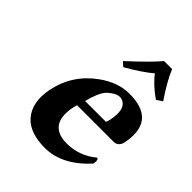

<svg xmlns="http://www.w3.org/2000/svg" viewBox="-193 -770 886 886"><g transform="rotate(45 250.0 -326.5)"><path d="M410.2 -663.1Q432.6 -607.4 486.3 -528.8L457.5 -509.8Q398.9 -550.8 368.2 -592.8Q321.3 -553.7 244.6 -509.8L223.6 -528.8Q319.8 -617.2 357.9 -663.1ZM230.5 -274.9H366.2Q368.7 -277.8 373 -295.9Q390.6 -379.4 348.1 -398.4Q339.8 -401.9 331.5 -401.9Q307.1 -401.9 278.8 -376.5Q273.9 -371.6 270 -368.2Q246.6 -339.8 230.5 -274.9ZM453.6 -128.9Q466.8 -128.9 462.4 -102.1Q461.9 -99.6 461.9 -98.1Q364.3 9.3 252 9.8Q153.8 9.3 109.4 -40Q60.1 -95.2 77.6 -190.4Q78.6 -194.8 79.1 -198.2Q105 -320.3 206.5 -392.6Q278.3 -443.8 351.6 -443.8Q519.5 -443.8 497.6 -287.6Q496.1 -276.4 493.7 -266.1Q485.4 -236.3 458 -234.9H217.8Q217.3 -232.4 216.3 -228.5Q214.4 -222.2 213.4 -219.2Q185.5 -88.4 290.5 -77.1Q299.3 -76.2 309.1 -76.2Q391.1 -76.7 453.6 -128.9Z"/></g></svg>

Font: Linux Libertine Slanted O
Style: Bold Slanted
Weight: 700
Designer: Philipp H. Poll
Foundry: Philipp H. Poll
Version: Version 5.0.0